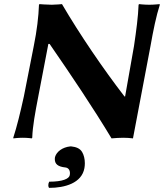

<svg xmlns="http://www.w3.org/2000/svg" viewBox="-20 -668 795 931"><path d="M246.2 97C245.9 99.3 245.8 101.6 245.8 103.7C245.8 127.4 260.9 140.3 296.9 144C310.2 145.4 319.2 155.3 319.2 171.8C319.2 174.6 319 177.7 318.4 181C315.2 199 283.7 213 218.7 213C215.8 217.7 214.2 224.3 214.2 230.3C214.2 235.7 215.5 240.6 218.4 243C294.4 243 376.5 220 389.4 147C390.8 139.1 391.4 131.1 391.4 123.3C391.4 102.6 386.6 83.1 378.1 69C367.1 50.6 347.4 44.4 325.9 42H319.9C283.2 46 254.5 67 246.9 93ZM143.8 -445 95.6 -200C78.6 -122.2 61.6 -53 44.3 0L44.8 3C44.8 3 68 0 90.3 0C114.6 0 133.8 3 133.8 3L136.3 0C138.3 -57 150.6 -122 165.6 -200L214.5 -455H220.5C324.9 -303.9 431.8 -144.9 520.8 3C537.5 1.5 561.1 0 577.3 0C593.3 0 608.9 1 624.8 3L709.8 -445C723 -520 737.7 -592 755 -645L753.6 -648C753.6 -648 726.3 -645 704 -645C679.7 -645 654.6 -648 654.6 -648L652 -645C650 -588 640.9 -520 629.8 -445L586.6 -200L583.6 -200.3C482 -331.9 366.6 -500.9 280.6 -648C280.6 -648 249.3 -645 231 -645C207.7 -645 171.6 -648 171.6 -648L169 -645C167 -588 159 -520 143.8 -445Z"/></svg>

Font: Linux Biolinum O 
Style: Bold Italic
Weight: 700
Designer: Philipp H. Poll
Foundry: Philipp H. Poll
Version: Version 1.3.2